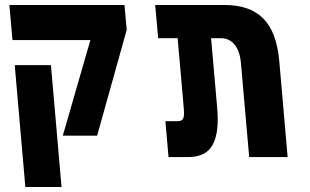

<svg xmlns="http://www.w3.org/2000/svg" viewBox="-20 -629 1240 769"><path d="M342 -468.5H30L17.5 -609H478.5L487.5 -509.5L369 -85.5H231.5ZM39 -368H184L226.5 120H81.5Z M865 -476H825.5L849.5 -201Q852 -172 852 -151Q852 -74.5 824 -37.2Q796 0 734 0H655L642.5 -143.5H689Q704.5 -143.5 710.8 -150.2Q717 -157 717 -175Q717 -184.5 716.5 -190.5L691.5 -476H613.5L601.5 -609H879Q980.5 -609 1034.2 -555.2Q1088 -501.5 1098.5 -385L1132 0H978L945 -376Q940.5 -426 919 -451Q897.5 -476 865 -476Z"/></svg>

Font: JuliaMono Black
Style: Italic
Weight: 900
Italic angle: -9°
Monospace: yes
Designer: cormullion
Foundry: corm
Version: Version 0.057; ttfautohint (v1.8.4)